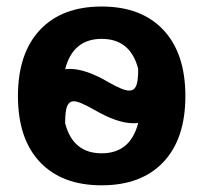

<svg xmlns="http://www.w3.org/2000/svg" viewBox="-20 -550 613 580"><path d="M100.6 -459.5Q167 -530.3 287.1 -530.3Q407.2 -530.3 473.6 -459.5Q540 -388.7 540 -259.8Q540 -130.9 473.6 -60.5Q407.2 9.8 287.1 9.8Q167 9.8 100.6 -60.5Q34.2 -130.9 34.2 -259.8Q34.2 -388.7 100.6 -459.5ZM176.8 -177.7Q200.2 -86.9 287.1 -86.9Q374 -86.9 397.5 -178.7Q392.6 -177.7 382.8 -177.7Q335 -177.7 265.6 -217.8Q219.7 -244.1 203.1 -244.1Q189.5 -244.1 183.1 -230Q176.8 -215.8 176.8 -177.7ZM176.8 -340.8Q181.6 -341.8 191.4 -341.8Q239.3 -341.8 307.6 -301.8Q353.5 -275.4 371.1 -276.4Q384.8 -276.4 391.1 -290Q397.5 -303.7 397.5 -341.8Q374 -432.6 287.1 -432.6Q200.2 -432.6 176.8 -340.8Z"/></svg>

Font: Mgen+ 1c bold
Style: Bold
Weight: 700
Designer: [Source Han Sans]
Ryoko NISHIZUKA  (kana & ideographs); Paul D. Hunt (Latin, Greek & Cyrillic); Wenlong ZHANG  (bopomofo
Version: Version 1.059.20150602